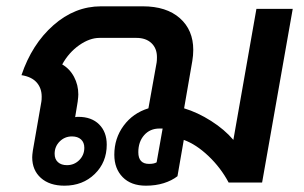

<svg xmlns="http://www.w3.org/2000/svg" viewBox="-20 -578 962 608"><path d="M907 -550 810 0H704Q679 -47 640 -84Q601 -121 562 -135L542 -20Q524 -6 498.5 2Q473 10 442 10Q395 10 368.5 -17Q342 -44 342 -88Q342 -140 371.5 -180Q401 -220 450 -235L476 -380Q477 -386 477 -397Q477 -425 459.5 -441.5Q442 -458 412 -458H295Q264 -458 231 -435Q198 -412 177 -374Q201 -360 214.5 -334.5Q228 -309 228 -279Q228 -272 226 -256L218 -207Q221 -208 228 -208Q270 -208 294 -184Q318 -160 318 -120Q318 -64 280 -27Q242 10 184 10Q137 10 109.5 -14.5Q82 -39 82 -80Q82 -87 84 -101L111 -256Q112 -261 112 -272Q112 -299 96 -317Q80 -335 48 -340Q81 -438 149 -498Q217 -558 300 -558H432Q507 -558 549.5 -520.5Q592 -483 592 -420Q592 -403 589 -385L563 -235Q606 -222 648.5 -195Q691 -168 719 -135L792 -550ZM495 -171H485Q455 -171 436.5 -150Q418 -129 418 -96Q418 -59 452 -59Q468 -59 476 -64ZM208 -146Q185 -146 169 -130Q153 -114 153 -91Q153 -74 163.5 -64.5Q174 -55 192 -55Q215 -55 231 -71Q247 -87 247 -110Q247 -127 236.5 -136.5Q226 -146 208 -146Z"/></svg>

Font: Bai Jamjuree SemiBold
Style: Italic
Weight: 600
Italic angle: -10°
Version: Version 1.000; ttfautohint (v1.6)